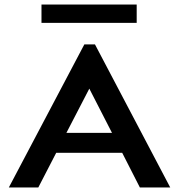

<svg xmlns="http://www.w3.org/2000/svg" viewBox="-20 -827 790 847"><path d="M597 0 519 -153H228L149 0H19L352 -631H399L731 0ZM374 -436 273 -241H474ZM163 -726V-807H583V-726Z"/></svg>

Font: Inconsolata ExtraExpanded
Style: Bold
Weight: 700
Width: 8
Monospace: yes
Designer: Raph Levien, Cyreal, Brenton Simpson
Foundry: Raph Levien, Cyreal, Google
Version: Version 3.100; ttfautohint (v1.8.4.7-5d5b)